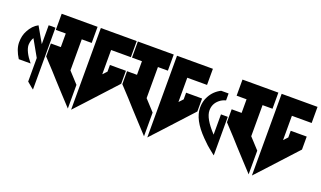

<svg xmlns="http://www.w3.org/2000/svg" viewBox="-69 -1089 2395 1433"><g transform="rotate(20 1129.0 -372.5)"><path d="M218 -583C209 -584 200 -584 190 -584C182 -584 173 -584 164 -583V-433L93 -557C64 -542 40 -517 22 -482C7 -455 0 -424 0 -388C0 -351 14 -312 41 -269H135C94 -319 74 -361 73 -394C74 -416 79 -436 90 -454C107 -424 132 -380 164 -323V-136C185 -118 199 -106 206 -101C213 -96 217 -93 218 -92Z M226 -697V-569H305V-461H226V-358L305 -273L314 -263L359 -213L437 -128L511 -48V-236L432 -322V-569H511V-697ZM537 -697V-569V-236V-48L611 -128L822 -358V-461H695V-408L665 -376V-569H822V-697H665Z M831 -697V-569H910V-461H831V-358L910 -273L919 -263L964 -213L1042 -128L1116 -48V-236L1037 -322V-569H1116V-697ZM1142 -697V-569V-236V-48L1216 -128L1427 -358V-461H1300V-408L1270 -376V-569H1427V-697H1270Z M1458 -483C1443 -456 1436 -426 1436 -393C1436 -329 1472 -261 1544 -188C1564 -168 1578 -154 1586 -147C1595 -140 1601 -134 1606 -130C1623 -116 1635 -106 1642 -101C1649 -96 1653 -93 1654 -92V-398H1600V-237C1539 -302 1509 -355 1509 -397C1509 -432 1522 -460 1549 -483C1564 -496 1581 -504 1600 -509V-564H1541C1505 -546 1477 -519 1458 -483Z M1662 -697V-569H1741V-461H1662V-358L1741 -273L1750 -263L1795 -213L1873 -128L1947 -48V-236L1868 -322V-569H1947V-697ZM1973 -697V-569V-236V-48L2047 -128L2258 -358V-461H2131V-408L2101 -376V-569H2258V-697H2101Z"/></g></svg>

Font: ABC-Love-Monogram
Style: Regular
Weight: 400
Designer: Sadat Fauzi
Foundry: Intuisi Creative
Version: Version 001.000